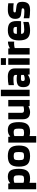

<svg xmlns="http://www.w3.org/2000/svg" viewBox="1770 -2475 857 4437"><g transform="rotate(-90 2198.5 -256.5)"><path d="M193 152H43V-494H175L183 -448H185Q212 -476 249.5 -490Q287 -504 335 -504Q433 -504 474.5 -445Q516 -386 516 -247Q516 -112 463.5 -51Q411 10 293 10Q264 10 238.5 6.5Q213 3 193 -3ZM366 -247Q366 -322 350 -345.5Q334 -369 281 -369Q255 -369 232.5 -365Q210 -361 193 -353V-142Q208 -135 227.5 -132Q247 -129 272 -129Q333 -129 349.5 -150.5Q366 -172 366 -247Z M1054 -247Q1054 -108 998 -49Q942 10 810 10Q678 10 622 -49Q566 -108 566 -247Q566 -386 622 -445Q678 -504 810 -504Q942 -504 998 -445Q1054 -386 1054 -247ZM716 -249Q716 -173 732.5 -151Q749 -129 810 -129Q871 -129 887.5 -151Q904 -173 904 -249Q904 -325 887.5 -347Q871 -369 810 -369Q749 -369 732.5 -347Q716 -325 716 -249Z M1272 152H1122V-494H1254L1262 -448H1264Q1291 -476 1328.5 -490Q1366 -504 1414 -504Q1512 -504 1553.5 -445Q1595 -386 1595 -247Q1595 -112 1542.5 -51Q1490 10 1372 10Q1343 10 1317.5 6.5Q1292 3 1272 -3ZM1445 -247Q1445 -322 1429 -345.5Q1413 -369 1360 -369Q1334 -369 1311.5 -365Q1289 -361 1272 -353V-142Q1287 -135 1306.5 -132Q1326 -129 1351 -129Q1412 -129 1428.5 -150.5Q1445 -172 1445 -247Z M1828 10Q1744 10 1702.5 -31.5Q1661 -73 1661 -157V-494H1811V-177Q1811 -152 1826 -141Q1841 -130 1874 -130Q1893 -130 1914.5 -133Q1936 -136 1958 -142V-494H2108V0H1968L1964 -27H1962Q1927 -10 1891.5 0Q1856 10 1828 10Z M2344 -665V0H2194V-665Z M2550 10Q2474 10 2438.5 -28Q2403 -66 2403 -148Q2403 -232 2445.5 -266Q2488 -300 2592 -300Q2616 -300 2641.5 -297.5Q2667 -295 2686 -291V-327Q2686 -351 2665.5 -362.5Q2645 -374 2603 -374Q2555 -374 2517.5 -371.5Q2480 -369 2449 -363V-486Q2486 -495 2535 -499.5Q2584 -504 2649 -504Q2741 -504 2788.5 -463Q2836 -422 2836 -342V0H2696L2691 -42H2688Q2657 -18 2620 -4Q2583 10 2550 10ZM2612 -201Q2572 -201 2558 -192.5Q2544 -184 2544 -157Q2544 -132 2555.5 -122.5Q2567 -113 2596 -113Q2618 -113 2642 -119Q2666 -125 2686 -134V-195Q2674 -198 2656 -199.5Q2638 -201 2612 -201Z M3074 -548H2916V-665H3074ZM3070 0H2920V-494H3070Z M3306 0H3156V-494H3296L3301 -456H3303Q3339 -478 3376.5 -489.5Q3414 -501 3447 -501H3455V-356Q3446 -358 3435.5 -358.5Q3425 -359 3409 -359Q3380 -359 3354 -355.5Q3328 -352 3306 -345Z M3910 -146V-27Q3886 -12 3829 -1Q3772 10 3709 10Q3589 10 3536 -50.5Q3483 -111 3483 -247Q3483 -380 3539 -442Q3595 -504 3716 -504Q3834 -504 3882.5 -457.5Q3931 -411 3931 -293Q3931 -261 3930 -242Q3929 -223 3926 -198H3634Q3635 -157 3656 -141Q3677 -125 3733 -125Q3781 -125 3831 -131.5Q3881 -138 3910 -146ZM3716 -376Q3668 -376 3651 -359.5Q3634 -343 3634 -295H3795V-317Q3794 -352 3778.5 -364Q3763 -376 3716 -376Z M4201 -377Q4159 -377 4144.5 -370.5Q4130 -364 4130 -341Q4130 -332 4135.5 -326.5Q4141 -321 4151 -320L4270 -304Q4328 -296 4351.5 -266.5Q4375 -237 4375 -173Q4375 -77 4332 -33.5Q4289 10 4182 10Q4123 10 4075.5 5.5Q4028 1 3995 -7V-137Q4020 -131 4064.5 -126.5Q4109 -122 4155 -122Q4196 -122 4210.5 -130.5Q4225 -139 4225 -163Q4225 -171 4220 -176.5Q4215 -182 4207 -183L4084 -199Q4030 -206 4005.5 -238.5Q3981 -271 3981 -335Q3981 -419 4034 -461.5Q4087 -504 4191 -504Q4232 -504 4267 -502Q4302 -500 4341 -494V-369Q4316 -373 4279 -375Q4242 -377 4201 -377Z"/></g></svg>

Font: Blinker
Style: Bold
Weight: 700
Designer: Juergen Huber
Foundry: supertype
Version: Version 1.015;PS 1.15;hotconv 1.0.88;makeotf.lib2.5.647800; 